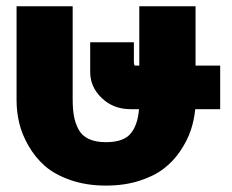

<svg xmlns="http://www.w3.org/2000/svg" viewBox="-20 -575 730 605"><path d="M264.2 -348.1V-441.9H401.9V-381.8Q401.9 -368.2 405.8 -368.2H418.9V-555.2H596.2V-368.2H673.8V-231H595.2Q591.8 -196.3 581.1 -164.3Q570.3 -132.3 548.6 -99.9Q526.9 -67.4 496.1 -43.7Q465.3 -20 418.5 -5.1Q371.6 9.8 314 9.8Q252 9.8 202.1 -7.6Q152.3 -24.9 121.3 -52.2Q90.3 -79.6 69.6 -116Q48.8 -152.3 40.5 -187.7Q32.2 -223.1 32.2 -258.8V-555.2H209V-263.2Q209 -231.9 212.9 -209.7Q216.8 -187.5 227.3 -167.5Q237.8 -147.5 259.5 -137.2Q281.2 -127 314 -127Q368.7 -127 391.4 -153.8Q414.1 -180.7 418 -231H391.1Q337.4 -231 300.8 -265.9Q264.2 -300.8 264.2 -348.1Z"/></svg>

Font: LT Superior Black
Style: Regular
Weight: 900
Designer: Daniel Lyons
Foundry: LyonsType
Version: Version 2.005